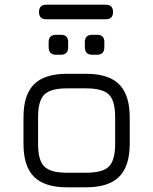

<svg xmlns="http://www.w3.org/2000/svg" viewBox="-20 -797 652 817"><path d="M177 -715Q146 -715 146 -746Q146 -777 177 -777H430Q461 -777 461 -746Q461 -715 430 -715ZM219 -564Q187 -564 187 -597V-618Q187 -649 219 -649H239Q270 -649 270 -618V-597Q270 -564 239 -564ZM373 -564Q341 -564 341 -597V-618Q341 -649 373 -649H393Q424 -649 424 -618V-597Q424 -564 393 -564ZM265 0Q170 0 125 -44.5Q80 -89 80 -184V-298Q80 -394 125 -438.5Q170 -483 265 -483H347Q442 -483 487 -438Q532 -393 532 -298V-185Q532 -90 487 -45Q442 0 347 0ZM142 -184Q142 -115 168.5 -88.5Q195 -62 265 -62H347Q417 -62 443.5 -88.5Q470 -115 470 -185V-298Q470 -368 443.5 -394.5Q417 -421 347 -421H265Q195 -421 168.5 -394.5Q142 -368 142 -298Z"/></svg>

Font: Jura Medium
Style: Regular
Weight: 500
Designer: Daniel Johnson, Alexei Vanyashin
Foundry: Daniel Johnson
Version: Version 5.103